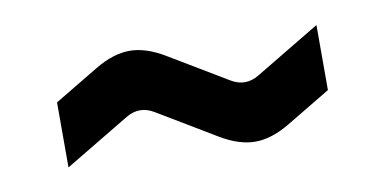

<svg xmlns="http://www.w3.org/2000/svg" viewBox="-38 -489 816 407"><g transform="rotate(-10 370.0 -285.0)"><path d="M85 -182V-322L180 -379Q220 -403 255 -403Q290 -403 330 -379L455 -304Q470 -295 485 -295Q500 -295 515 -304L655 -388V-248L560 -191Q520 -167 485 -167Q450 -167 410 -191L285 -266Q270 -275 255 -275Q240 -275 225 -266Z"/></g></svg>

Font: Xolonium
Style: Bold
Weight: 700
Designer: Severin Meyer
Version: Version 4.2